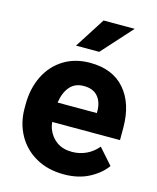

<svg xmlns="http://www.w3.org/2000/svg" viewBox="-116 -845 766 935"><g transform="rotate(15 267.5 -377.0)"><path d="M308 -611H191L289 -764H446ZM28 -251V-270Q28 -351 59 -414Q90 -477 147 -512.5Q204 -548 280 -548Q394 -548 455.5 -477Q517 -406 517 -284V-222H175Q178 -199 183 -187Q198 -149 229 -127.5Q260 -106 305 -106Q343 -106 376.5 -121.5Q410 -137 435 -167L505 -88Q476 -47 422 -18.5Q368 10 295 10Q214 10 153.5 -24.5Q93 -59 60.5 -118.5Q28 -178 28 -251ZM176 -320H374V-333Q373 -377 349.5 -404Q326 -431 279 -431Q235 -431 209.5 -401.5Q184 -372 176 -320Z"/></g></svg>

Font: Freesentation 8 ExtraBold
Style: Regular
Weight: 800
Designer: glyphs from Roboto by Christian Robertson / Hangul glyphs from Noto Sans CJK(Source Han Sans) by Jang Soo-young and Kang
Foundry: PT&
Version: Version 2.001